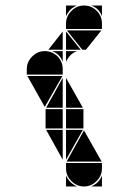

<svg xmlns="http://www.w3.org/2000/svg" viewBox="-20 -677 466 695"><path d="M284 -657Q311 -657 330 -638Q349 -619 349 -592V-572H219V-592Q219 -618 238.5 -637.5Q258 -657 284 -657ZM142 -492Q169 -492 188 -473Q207 -454 207 -427V-407H77V-427Q77 -453 96.5 -472.5Q116 -492 142 -492ZM284 -2Q258 -2 238.5 -21.5Q219 -41 219 -67V-87H349V-67Q349 -41 329.5 -21.5Q310 -2 284 -2ZM221 -92 284 -205 348 -92ZM206 -402 142 -290 79 -402ZM347 -567 291 -497H278L222 -567ZM282 -212H219V-282H282ZM207 -212H145V-282H207ZM219 -207H280L219 -99ZM219 -287V-395L280 -287ZM207 -207V-99L147 -207ZM207 -287H147L207 -395ZM219 -497V-563L272 -497ZM207 -497H155L207 -563ZM219 -42Q231 -14 259 -2H219ZM310 -2Q324 -8 334 -18Q344 -28 349 -42V-2ZM219 -492H259Q245 -487 235 -477Q225 -467 219 -453ZM219 -657H259Q245 -652 235 -642Q225 -632 219 -618ZM349 -657V-618Q339 -647 310 -657ZM207 -492V-453Q197 -482 168 -492Z"/></svg>

Font: CAT DyFa
Style: Regular
Weight: 400
Designer: Peter Wiegel
Foundry: Peter Wiegel
Version: Version 1.001; ttfautohint (v1.3)